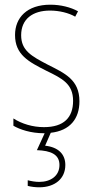

<svg xmlns="http://www.w3.org/2000/svg" viewBox="-20 -623 396 817"><path d="M258 79C258 33 228 3 172 -3L196 -58C278 -67 318 -118 318 -192C318 -284 256 -311 183 -348C114 -384 70 -408 70 -473C70 -542 119 -578 193 -578C232 -578 273 -568 300 -552L312 -575C281 -592 239 -603 194 -603C95 -603 44 -548 44 -474C44 -390 102 -360 177 -322C245 -289 291 -266 291 -194C291 -123 252 -82 167 -82C119 -82 73 -96 37 -119V-88C64 -72 111 -56 167 -56H170L137 16C196 18 233 34 233 79C233 126 195 151 147 151C131 151 113 148 98 144V168C113 172 131 174 147 174C214 174 258 137 258 79Z"/></svg>

Font: Noto Sans Malayalam UI Condensed Thin
Style: Regular
Weight: 100
Width: 3
Designer: Jelle Bosma - Monotype Design Team
Foundry: Monotype Imaging Inc.
Version: Version 2.104